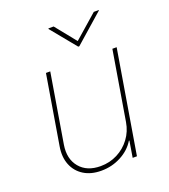

<svg xmlns="http://www.w3.org/2000/svg" viewBox="-138 -850 844 957"><g transform="rotate(-20 284.0 -371.5)"><path d="M433.2 -179 494.3 -545.5H517L426.1 0H403.4L417.6 -86.6H414.8Q389.2 -44 340.7 -18.5Q292.3 7.1 235.8 7.1Q181.1 7.1 143.1 -16.7Q105.1 -40.5 88.4 -82.4Q71.7 -124.3 81 -179L142 -545.5H164.8L103.7 -179Q92 -106.5 129.8 -61.1Q167.6 -15.6 240.1 -15.6Q288.4 -15.6 329.4 -36.6Q370.4 -57.5 397.9 -94.5Q425.4 -131.4 433.2 -179ZM257.1 -750 345.2 -640.6 470.2 -750H497.2L495.7 -747.2L343.8 -613.6H338.1L228.7 -747.2L230.1 -750Z"/></g></svg>

Font: Inter Thin  BETA
Style: Italic
Weight: 100
Italic angle: -9.39999°
Designer: Rasmus Andersson
Foundry: rsms
Version: Version 3.011;git-f93a4a705